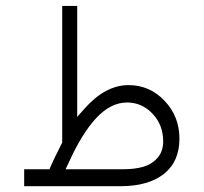

<svg xmlns="http://www.w3.org/2000/svg" viewBox="-20 -643 703 663"><path d="M543.5 -154.8Q543.5 -211.4 506.8 -250.2Q470.2 -289.1 418.5 -289.1Q362.8 -289.1 312.7 -235.8Q262.7 -182.6 216.3 -79.1L206.5 -58.6H229.5H405.8Q445.3 -58.6 474.9 -67.1Q504.4 -75.7 523.9 -97.9Q543.5 -120.1 543.5 -154.8ZM194.8 -154.3V-622.6H246.6V-277.8V-239.3L272 -268.1Q344.2 -349.1 423.8 -349.1Q497.1 -349.1 548.3 -294.9Q599.6 -240.7 599.6 -164.6Q599.6 -84.5 545.7 -42.2Q491.7 0 396 0H63.5V-58.6H141.1H150.9L154.8 -67.9Q161.1 -84 193.4 -147.9L194.8 -150.9Z"/></svg>

Font: Shabnam Thin FD-WOL
Style: Thin-FD-WOL
Weight: 100
Foundry: DejaVu fonts team - Redesigned by Saber Rastikerdar - Based on Vazir font
Version: Version 5.0.1